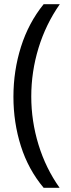

<svg xmlns="http://www.w3.org/2000/svg" viewBox="-20 -737 336 915"><path d="M188 158H264Q198 65 163.5 -47.5Q129 -160 129 -277Q129 -395 163.5 -508Q198 -621 265 -717H188Q116 -628 80 -514Q44 -400 44 -276Q44 -153 79.5 -41Q115 71 188 158Z"/></svg>

Font: Noto Sans UI SemiCondensed
Style: Regular
Weight: 400
Width: 4
Designer: Monotype Design Team
Foundry: Monotype Imaging Inc.
Version: 1.001